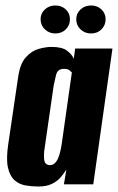

<svg xmlns="http://www.w3.org/2000/svg" viewBox="-20 -672 430 700"><path d="M120 8Q96 8 73 4Q50 0 33 -15Q16 -30 9 -61Q2 -92 10 -146L46 -390Q53 -440 74.5 -463.5Q96 -487 122 -494Q148 -501 167 -501Q206 -501 224 -487.5Q242 -474 249 -458L254 -495H390L320 0H213L222 -54Q214 -41 202 -26.5Q190 -12 170 -2Q150 8 120 8ZM162 -70Q171 -70 178 -75.5Q185 -81 189.5 -90Q194 -99 197 -109.5Q200 -120 202 -129.5Q204 -139 205 -147L242 -408Q240 -409 237 -412.5Q234 -416 228.5 -418.5Q223 -421 214 -421Q201 -421 194 -415.5Q187 -410 184 -397Q181 -384 176 -362L141 -120Q140 -106 140.5 -96Q141 -86 143.5 -80.5Q146 -75 151 -72.5Q156 -70 162 -70ZM182 -550Q159 -550 143.5 -565Q128 -580 128 -602Q128 -623 143.5 -637.5Q159 -652 182 -652Q205 -652 220 -637.5Q235 -623 235 -602Q235 -580 220 -565Q205 -550 182 -550ZM312 -550Q289 -550 273.5 -565Q258 -580 258 -602Q258 -623 273.5 -637.5Q289 -652 312 -652Q335 -652 350 -637.5Q365 -623 365 -602Q365 -580 350 -565Q335 -550 312 -550Z"/></svg>

Font: Alumni Sans ExtraBold
Style: Italic
Weight: 800
Italic angle: -8°
Designer: Robert E. Leuschke
Foundry: Robert E. Leuschke
Version: Version 1.016